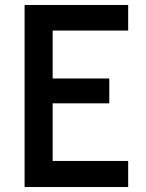

<svg xmlns="http://www.w3.org/2000/svg" viewBox="-20 -753 587 773"><path d="M496 -733V-630H192V-437H420V-337H192V-105H496V0H79V-733Z"/></svg>

Font: Kreadon Light
Style: Bold
Weight: 600
Designer: Reiya WATANABE
Foundry: StudioGnu
Version: Version 1.003; ttfautohint (v1.8.4.7-5d5b);gftools[0.9.32]